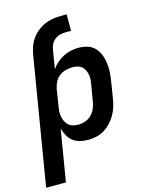

<svg xmlns="http://www.w3.org/2000/svg" viewBox="-148 -822 885 1125"><g transform="rotate(-15 294.5 -260.0)"><path d="M-11 215 117 -556Q121 -580 129.5 -604.5Q138 -629 153 -650.5Q168 -672 189 -689Q210 -706 234 -716.5Q258 -727 283 -731Q308 -735 333 -735H368V-635H333Q317 -635 300 -630.5Q283 -626 269 -615Q255 -604 247 -588Q239 -572 237 -556L218 -442Q232 -463 251 -479.5Q270 -496 292 -507Q314 -518 337.5 -523Q361 -528 384 -528Q412 -528 438 -520Q464 -512 482 -493Q500 -474 509.5 -449.5Q519 -425 522.5 -398Q526 -371 524.5 -343Q523 -315 518 -287L502 -187Q498 -163 490.5 -138.5Q483 -114 470 -91.5Q457 -69 438.5 -49.5Q420 -30 397.5 -16.5Q375 -3 350 2.5Q325 8 301 8Q275 8 251 2Q227 -4 208.5 -18.5Q190 -33 178.5 -54Q167 -75 161 -98L109 215ZM268 -93Q289 -93 310.5 -100.5Q332 -108 348 -124.5Q364 -141 372.5 -161.5Q381 -182 384 -203L401 -303Q404 -319 404.5 -334Q405 -349 402 -363Q399 -377 392.5 -390Q386 -403 375 -411.5Q364 -420 349.5 -423.5Q335 -427 320 -427Q300 -427 279 -421.5Q258 -416 240.5 -402.5Q223 -389 213 -369.5Q203 -350 199 -330L183 -230Q180 -213 179 -197Q178 -181 181 -165Q184 -149 191 -135Q198 -121 209 -111Q220 -101 236 -97Q252 -93 268 -93Z"/></g></svg>

Font: Iosevka SS04 Extended Oblique
Style: Bold
Weight: 700
Width: 7
Italic angle: -9°
Monospace: yes
Designer: Belleve Invis
Foundry: Belleve Invis
Version: Version 19.0.0; ttfautohint (v1.8.4)